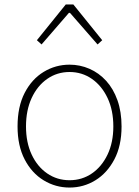

<svg xmlns="http://www.w3.org/2000/svg" viewBox="-20 -831 626 864"><path d="M293 13Q230 13 176.5 -19.5Q123 -52 91 -113.5Q59 -175 59 -262Q59 -351 91 -413Q123 -475 176.5 -507.5Q230 -540 293 -540Q340 -540 382.5 -521.5Q425 -503 457.5 -467.5Q490 -432 508.5 -380Q527 -328 527 -262Q527 -175 494.5 -113.5Q462 -52 409 -19.5Q356 13 293 13ZM293 -20Q349 -20 393.5 -50.5Q438 -81 464 -135.5Q490 -190 490 -262Q490 -335 464 -390Q438 -445 393.5 -476Q349 -507 293 -507Q237 -507 192.5 -476Q148 -445 122.5 -390Q97 -335 97 -262Q97 -190 122.5 -135.5Q148 -81 192.5 -50.5Q237 -20 293 -20ZM146 -650 276 -811H310L440 -650L419 -631L295 -773H290L167 -631Z"/></svg>

Font: Noto Sans KR Thin Thin
Style: Regular
Weight: 250
Version: Version 2.004-H2;hotconv 1.0.118;makeotfexe 2.5.65603